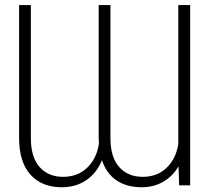

<svg xmlns="http://www.w3.org/2000/svg" viewBox="-20 -748 844 775"><path d="M700.7 -76.7Q678.2 -37.6 639.9 -14.9Q601.6 7.8 551.3 7.8Q491.2 7.8 450.2 -20Q409.2 -47.9 391.6 -101.6Q371.6 -51.3 329.6 -21.7Q287.6 7.8 229 7.8Q148.4 7.8 102.8 -43.2Q57.1 -94.2 57.1 -190.9V-727.5H104.5V-190.9Q104.5 -113.8 139.6 -74Q174.8 -34.2 234.4 -34.2Q293.9 -34.2 332.3 -71.5Q370.6 -108.9 379.4 -168.9Q378.4 -179.7 378.4 -190.9V-727.5H425.8V-190.9Q425.8 -113.8 460.9 -74Q496.1 -34.2 556.2 -34.2Q614.7 -34.2 652.6 -70.8Q690.4 -107.4 699.7 -166V-727.5H747.6V0H703.1Z"/></svg>

Font: Inter Display Extra Light
Style: Regular
Weight: 200
Designer: Rasmus Andersson
Foundry: rsms
Version: Version 4.000;git-4fc901f